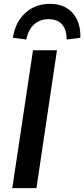

<svg xmlns="http://www.w3.org/2000/svg" viewBox="-20 -981 439 1001"><path d="M44 0 152 -719H277L170 0ZM117 -775 47 -784Q60 -867 112.5 -914Q165 -961 241 -961Q291 -961 327 -939.5Q363 -918 382 -878Q401 -838 399 -784L327 -775Q328 -825 304 -853Q280 -881 233 -881Q187 -881 157 -853Q127 -825 117 -775Z"/></svg>

Font: Nunitoga
Style: Bold Italic
Weight: 700
Italic angle: -9°
Designer: Vernon Adams
Foundry: Vernon Adams
Version: Version 1.0